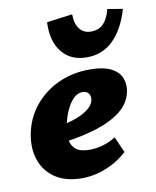

<svg xmlns="http://www.w3.org/2000/svg" viewBox="-81 -755 676 833"><g transform="rotate(-10 257.5 -338.0)"><path d="M214 16Q143 16 97 -14.5Q51 -45 33 -96.5Q15 -148 27 -212Q40 -280 82 -332Q124 -384 187 -413.5Q250 -443 326 -443Q388 -443 422 -425Q456 -407 466.5 -377.5Q477 -348 469 -315Q458 -269 417 -236.5Q376 -204 312 -183.5Q248 -163 167 -152L150 -223Q184 -228 219.5 -239.5Q255 -251 280.5 -269Q306 -287 311 -309Q314 -320 311 -330Q308 -340 300 -346Q292 -352 279 -352Q258 -352 240 -334.5Q222 -317 208.5 -288Q195 -259 187 -221Q180 -186 184 -158.5Q188 -131 207.5 -115.5Q227 -100 267 -100Q294 -100 324 -108Q354 -116 383 -134L414 -64Q379 -33 343 -15.5Q307 2 274.5 9Q242 16 214 16ZM325 -497Q254 -497 215.5 -545.5Q177 -594 181 -677L294 -692Q294 -651 312 -627.5Q330 -604 362 -604Q397 -604 417.5 -625.5Q438 -647 448 -688L515 -677Q490 -591 442.5 -544Q395 -497 325 -497Z"/></g></svg>

Font: Ysabeau Infant Black
Style: Italic
Weight: 900
Italic angle: -12°
Designer: Christian Thalmann (Catharsis Fonts)
Version: Version 2.001;gftools[0.9.30]; featfreeze: ss01,ss02,lnum